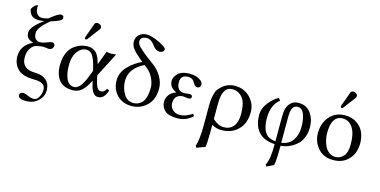

<svg xmlns="http://www.w3.org/2000/svg" viewBox="-86 -1161 3681 1861"><g transform="rotate(15 1754.5 -230.0)"><path d="M205.1 -567.9Q179.2 -561 152.8 -561Q106.9 -561 81.1 -579.6Q55.2 -598.1 45.9 -646Q67.9 -686 96.2 -698.2H105Q105 -695.3 104.5 -688.7Q104 -682.1 104 -678.2Q104 -634.3 124 -612.5Q144 -590.8 168 -590.8Q207 -590.8 237.8 -604Q316.9 -669.9 346.2 -669.9Q373 -669.9 373 -641.1Q373 -624 345 -610.1Q316.9 -596.2 261.2 -579.1Q152.3 -490.2 151.9 -435.1Q151.9 -396 169.4 -377Q187 -357.9 211.9 -357.9Q241.7 -357.9 279.3 -373Q316.9 -388.2 329.1 -388.2Q342.3 -388.2 350.6 -380.6Q358.9 -373 358.9 -359.9Q358.9 -340.8 345.5 -329.3Q332 -317.9 312 -317.9Q304.2 -317.9 288.6 -320.6Q272.9 -323.2 266.1 -323.2Q225.1 -323.2 180.2 -311Q150.4 -295.9 130.6 -262Q110.8 -228 110.8 -179.2Q110.8 -60.1 250 -60.1Q316.9 -60.1 358.4 -24.4Q399.9 11.2 399.9 78.1Q399.9 138.2 352.5 183.1Q305.2 228 229 228Q151.9 228 151.9 188Q151.9 174.8 161.9 167Q171.9 159.2 188 159.2Q206.1 159.2 244.1 175.8Q268.1 188 301.8 188Q327.6 188 347.9 154.1Q368.2 120.1 368.2 78.1Q368.2 6.3 257.8 5.9Q137.7 5.9 88.4 -44.7Q39.1 -95.2 39.1 -169.9Q39.1 -282.7 153.8 -335.9Q115.7 -348.1 98.4 -366Q81.1 -383.8 81.1 -420.9Q81.1 -478 205.1 -567.9Z M708 -682.1Q724.1 -682.1 737.1 -671.6Q750 -661.1 750 -647Q750 -635.7 743.7 -628.9L651.9 -506.8Q646 -499 639.6 -499Q625.5 -499 626 -512.2Q626 -516.1 627.9 -522L679.7 -665Q686 -682.1 708 -682.1ZM835 -190.9 848.6 -132.8Q868.7 -50.8 904.8 -50.8Q923.8 -50.8 935.8 -58.3Q947.8 -65.9 960 -87.9Q976.1 -87.9 984.9 -77.1Q967.8 -30.3 947.3 -10.3Q926.8 9.8 893.6 9.8Q838.4 9.8 814.9 -90.8L805.7 -129.9Q767.6 -54.7 730.2 -22.5Q692.9 9.8 641.6 9.8Q548.8 9.8 504.4 -44.7Q460 -99.1 460 -195.8Q460 -261.7 480.5 -311.3Q501 -360.8 534.4 -387.5Q567.9 -414.1 603.3 -426.5Q638.7 -439 675.8 -439Q703.1 -439 724.6 -430.2Q746.1 -421.4 762.2 -404.1Q778.3 -386.7 789.6 -362.1Q800.8 -337.4 808.6 -304.2Q811 -294.4 814 -302.7Q814.5 -303.7 815.4 -306.2L862.8 -434.1Q869.6 -434.1 886.2 -431.6Q902.8 -429.2 910.9 -429.2Q918.9 -429.2 936.3 -431.6Q953.6 -434.1 960 -434.1ZM784.7 -222.2 779.8 -243.2Q760.7 -324.2 736.8 -364.5Q712.9 -404.8 670.9 -404.8Q619.1 -404.8 581.5 -353.3Q543.9 -301.8 543.9 -219.2Q543.9 -132.3 568.8 -78.1Q593.8 -23.9 647 -23.9Q712.9 -23.9 768.6 -181.2Z M1223.6 -430.2 1208.5 -441.9Q1144.5 -495.1 1118.7 -528.6Q1092.8 -562 1092.8 -600.1Q1092.8 -645 1123.3 -671.6Q1153.8 -698.2 1199.7 -698.2Q1246.6 -698.2 1325.7 -661.1Q1402.8 -622.1 1402.8 -605Q1402.8 -585.9 1388.2 -577.4Q1373.5 -568.8 1358.9 -568.8Q1318.8 -568.8 1288.6 -612.8Q1252.4 -664.6 1207.5 -665Q1143.6 -665 1143.6 -613.8Q1143.6 -591.8 1167.7 -565.9Q1191.9 -540 1251.5 -493.2L1322.8 -439.9Q1378.9 -399.9 1412.6 -342.8Q1447.8 -281.7 1447.8 -224.1Q1447.8 -110.4 1383.3 -50.3Q1318.8 9.8 1230.5 9.8Q1139.6 9.8 1084.2 -48.6Q1028.8 -106.9 1028.8 -192.9Q1028.8 -272 1087.2 -333.5Q1145.5 -395 1223.6 -430.2ZM1252.9 -407.2Q1108.9 -336.4 1108.9 -210.9Q1108.9 -141.1 1143.3 -82Q1177.7 -22.9 1241.7 -22.9Q1263.7 -22.9 1283.2 -30Q1302.7 -37.1 1323.2 -55.7Q1343.8 -74.2 1355.7 -114Q1367.7 -153.8 1367.7 -211.9Q1367.7 -252.9 1344.7 -302Q1321.8 -351.1 1284.7 -380.9Z M1605.5 -121.1Q1605.5 -81.1 1633.5 -54.4Q1661.6 -27.8 1702.6 -27.8Q1764.6 -27.8 1826.7 -70.8Q1840.8 -65.9 1841.3 -49.8Q1777.3 10.3 1691.4 9.8Q1601.6 9.8 1564 -25.6Q1526.4 -61 1526.4 -112.8Q1526.4 -147 1547.4 -179.4Q1568.4 -211.9 1617.2 -229V-231Q1545.4 -260.7 1545.4 -327.1Q1545.4 -366.2 1582.5 -402.6Q1619.6 -439 1698.2 -439Q1754.4 -439 1793.9 -417Q1833.5 -395 1833.5 -367.2Q1833.5 -347.2 1823.5 -338.6Q1813.5 -330.1 1801.3 -330.1Q1778.3 -330.1 1759.3 -362.8Q1738.3 -405.8 1692.4 -405.8Q1616.2 -405.8 1616.2 -334Q1616.2 -243.2 1695.3 -243.2L1719.2 -245.6Q1743.2 -248 1746.6 -248Q1775.4 -248 1775.4 -227.1Q1775.4 -204.1 1745.6 -204.1Q1741.7 -204.1 1720.5 -207Q1699.2 -210 1694.3 -210Q1652.3 -210 1628.9 -186.5Q1605.5 -163.1 1605.5 -121.1Z M2028.3 207 1944.3 237.8 1933.6 220.2Q1957.5 157.2 1957.5 9.8V-184.1Q1957.5 -248 1968 -291.5Q1978.5 -335 1989 -350.1Q1999.5 -365.2 2017.6 -382.8Q2072.8 -439 2155.3 -439Q2244.1 -439 2304.7 -377.9Q2365.2 -316.9 2365.2 -231Q2365.2 -119.1 2300.8 -54.7Q2236.3 9.8 2133.3 9.8Q2080.1 9.8 2036.6 -17.1V61Q2036.1 167 2028.3 207ZM2279.3 -189Q2279.3 -300.8 2239.7 -350.8Q2200.2 -400.9 2135.3 -400.9Q2036.1 -400.9 2036.6 -228V-75.2Q2090.8 -23.4 2147.5 -22.9Q2210.4 -22.9 2244.9 -65.9Q2279.3 -108.9 2279.3 -189Z M2877 -217.8Q2877 -299.8 2856 -349.9Q2835 -399.9 2791 -399.9Q2760.3 -399.9 2743.7 -373.5Q2727.1 -347.2 2727.1 -275.9V-22Q2800.3 -30.8 2838.6 -84.7Q2877 -138.7 2877 -217.8ZM2728 7.8Q2728 157.7 2716.3 204.1L2647 237.8L2635.3 220.2Q2669.4 168.5 2668.9 7.8Q2558.1 1 2504.2 -60.1Q2450.2 -121.1 2450.2 -227.1Q2450.2 -295.9 2498 -354.5Q2545.9 -413.1 2592.3 -435.1L2611.3 -414.1Q2530.3 -349.1 2530.3 -217.8Q2530.3 -129.9 2560.3 -78.9Q2590.3 -27.8 2668.9 -21V-259.8Q2668.9 -317.9 2678 -350.3Q2687 -382.8 2714.4 -411.1Q2743.2 -439 2791 -439Q2871.1 -439 2914.1 -379.4Q2957 -319.8 2957 -236.8Q2957 -181.6 2939 -137.2Q2920.9 -92.8 2895.5 -67.9Q2870.1 -43 2836.7 -24.9Q2803.2 -6.8 2777.6 -0.5Q2752 5.9 2728 7.8Z M3275.9 -682.1Q3292 -682.1 3304.9 -671.6Q3317.9 -661.1 3317.9 -647Q3317.9 -635.7 3312 -628.9L3219.7 -506.8Q3213.9 -499 3208 -499Q3193.8 -499 3193.8 -512.2Q3193.8 -516.1 3195.8 -522L3248 -665Q3253.9 -682.1 3275.9 -682.1ZM3045.9 -205.1Q3045.9 -304.2 3101.1 -369.1Q3160.6 -439 3257.8 -439Q3329.6 -439 3379.2 -403.6Q3428.7 -368.2 3448.2 -319.1Q3467.8 -270 3467.8 -213.9Q3467.8 -109.4 3402.8 -45.9Q3345.7 10.3 3255.9 9.8Q3155.8 9.8 3100.8 -55.2Q3045.9 -120.1 3045.9 -205.1ZM3242.7 -403.8Q3131.8 -403.8 3131.8 -228Q3131.8 -195.8 3139.4 -162.8Q3147 -129.9 3161.9 -97.9Q3176.8 -65.9 3204.8 -45.4Q3232.9 -24.9 3270 -24.9Q3314 -24.9 3347.9 -61Q3381.8 -97.2 3381.8 -182.1Q3381.8 -289.1 3344.7 -346.4Q3307.6 -403.8 3242.7 -403.8Z"/></g></svg>

Font: Linux Libertine Capitals
Style: Small Caps
Weight: 400
Designer: Philipp H. Poll
Foundry: Philipp H. Poll
Version: Version 5.1.3